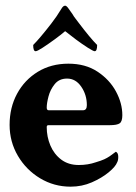

<svg xmlns="http://www.w3.org/2000/svg" viewBox="-20 -666 490 692"><path d="M234.4 6.8Q174.8 6.8 124.5 -23.4Q74.2 -53.7 44.4 -104.5Q14.6 -155.3 14.6 -215.8Q14.6 -278.3 41.5 -328.1Q68.4 -377.9 116.2 -407.2Q164.1 -436.5 226.6 -436.5Q288.1 -436.5 331.5 -407.7Q375 -378.9 397.9 -336.4Q420.9 -293.9 420.9 -251Q420.9 -228.5 411.6 -221.7Q402.3 -214.8 375 -214.8H154.3Q148.4 -214.8 148.4 -208Q148.4 -172.9 161.6 -141.6Q174.8 -110.4 200.7 -90.8Q226.6 -71.3 263.7 -71.3Q296.9 -71.3 325.2 -81.1Q344.7 -86.9 355.5 -91.8Q366.2 -96.7 375.5 -103Q384.8 -109.4 397.5 -119.1Q406.2 -115.2 406.2 -100.6Q406.2 -87.9 402.3 -81.1Q396.5 -65.4 371.6 -44.9Q346.7 -24.4 311 -8.8Q275.4 6.8 234.4 6.8ZM155.3 -268.6H279.3Q293 -268.6 293 -287.1Q293 -324.2 272.9 -353.5Q252.9 -382.8 221.7 -382.8Q193.4 -382.8 177.2 -362.8Q161.1 -342.8 154.8 -318.4Q148.4 -293.9 148.4 -278.3Q148.4 -268.6 155.3 -268.6ZM108.4 -481.4Q99.6 -481.4 99.6 -503.9Q123 -527.3 164.1 -580.1Q184.6 -606.4 202.1 -635.7Q208 -645.5 214.8 -645.5Q219.7 -645.5 226.6 -635.7L241.2 -615.2Q246.1 -606.4 252 -599.1Q257.8 -591.8 262.7 -585Q284.2 -556.6 300.8 -536.6Q317.4 -516.6 330.1 -503.9Q330.1 -481.4 321.3 -481.4Q316.4 -481.4 296.4 -494.1Q276.4 -506.8 253.4 -523.9Q230.5 -541 214.8 -553.7Q200.2 -541 176.8 -523.9Q153.3 -506.8 133.8 -494.1Q114.3 -481.4 108.4 -481.4Z"/></svg>

Font: Crimson Text
Style: Bold
Weight: 700
Designer: Sebastian Kosch
Foundry: Sebastian Kosch
Version: Version 1.100